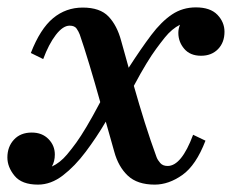

<svg xmlns="http://www.w3.org/2000/svg" viewBox="-45 -490 630 520"><path d="M511.5 -109Q486 -42.5 449 -16.2Q412 10 374 10Q327 10 301.2 -14.2Q275.5 -38.5 264.5 -79Q259.5 -96.5 253.8 -117Q248 -137.5 241.5 -160.5Q216.5 -118 187.2 -79Q158 -40 125.5 -15Q93 10 58 10Q14 10 -5.5 -13.8Q-25 -37.5 -25 -63.5Q-25 -92.5 -7.2 -111.8Q10.5 -131 41 -131Q69 -131 86.2 -113.5Q103.5 -96 103.5 -71.5Q103.5 -53 95.5 -39Q117.5 -49 136.5 -71.5Q149.5 -87 161.8 -104Q174 -121 189.2 -146.5Q204.5 -172 226.5 -213.5Q212 -265.5 197 -315.2Q182 -365 171 -396.5Q168 -404.5 162.5 -412.5Q157 -420.5 143.5 -420.5Q125.5 -420.5 106.2 -395.5Q87 -370.5 72 -330L38.5 -346.5Q64 -412 98.8 -440.8Q133.5 -469.5 179 -469.5Q226 -469.5 249 -445.2Q272 -421 283 -380Q287.5 -363.5 292.8 -345Q298 -326.5 303.5 -306.5Q337 -358.5 364.5 -395Q392 -431.5 420.8 -450.8Q449.5 -470 485.5 -470Q524.5 -470 543.8 -450Q563 -430 563 -404Q563 -375 545.5 -357Q528 -339 499.5 -339Q470 -339 454 -357.8Q438 -376.5 438 -401Q438 -412 442.5 -423Q420.5 -412 401.5 -388.5Q389.5 -373.5 377.8 -357.5Q366 -341.5 351.8 -318.2Q337.5 -295 317.5 -257.5Q331.5 -208 347.2 -158Q363 -108 379 -64.5Q382 -56.5 389 -48.5Q396 -40.5 409 -40.5Q446.5 -40.5 478 -125Z"/></svg>

Font: Bodoni* 06pt Medium
Style: Italic
Weight: 500
Italic angle: -13°
Version: Version 2.3